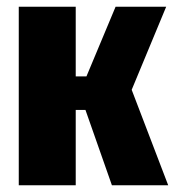

<svg xmlns="http://www.w3.org/2000/svg" viewBox="-20 -553 522 573"><path d="M476 -533 373 -285 482 0H314L235 -225H206V0H36V-533H206V-325H238L325 -533Z"/></svg>

Font: Fira Sans Extra Condensed ExtraBold
Style: Regular
Weight: 800
Width: 1
Designer: Carrois Corporate & Edenspiekermann AG
Foundry: Carrois Corporate GbR & Edenspiekermann AG
Version: Version 4.203